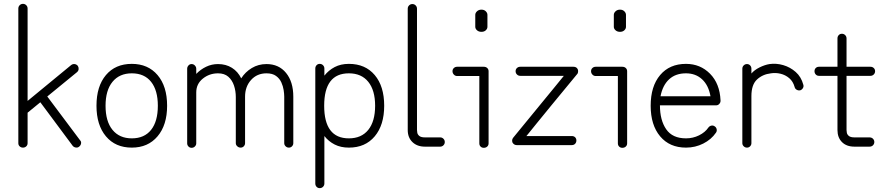

<svg xmlns="http://www.w3.org/2000/svg" viewBox="-20 -752 4592 995"><path d="M99 13Q89 13 82 6.5Q75 0 75 -10V-708Q75 -718 82 -725Q89 -732 99 -732Q109 -732 116 -725Q123 -718 123 -708V-229L349 -415Q357 -421 366.5 -420Q376 -419 383 -411Q388 -404 387.5 -394.5Q387 -385 379 -378L225 -252L395 -25Q402 -18 400 -8Q398 2 390 8Q383 14 373 12.5Q363 11 357 4L189 -222L123 -168V-10Q123 0 116 6.5Q109 13 99 13Z M663 13Q578 13 529 -45.5Q480 -104 480 -204Q480 -305 529 -363Q578 -421 663 -421Q747 -421 796.5 -363Q846 -305 846 -204Q846 -104 796.5 -45.5Q747 13 663 13ZM663 -35Q728 -35 763 -79Q798 -123 798 -204Q798 -284 763 -328Q728 -372 663 -372Q599 -372 563 -328Q527 -284 527 -204Q527 -123 563 -79Q599 -35 663 -35Z M973 14Q963 14 956.5 7Q950 0 950 -9V-396Q950 -405 956.5 -412.5Q963 -420 973 -420Q983 -420 990 -412.5Q997 -405 997 -396V-369Q1019 -392 1048 -406Q1077 -420 1110 -420Q1151 -420 1182 -400.5Q1213 -381 1230 -346Q1251 -379 1285 -399.5Q1319 -420 1361 -420Q1425 -420 1462.5 -374Q1500 -328 1500 -251V-10Q1500 -1 1493.5 6Q1487 13 1477 13Q1467 13 1460 6Q1453 -1 1453 -10V-251Q1453 -265 1450 -285Q1447 -305 1438 -325Q1429 -345 1410.5 -358.5Q1392 -372 1361 -372Q1312 -372 1281 -337.5Q1250 -303 1250 -251V-10Q1250 -1 1243.5 6Q1237 13 1227 13Q1217 13 1209.5 6Q1202 -1 1202 -10V-249Q1202 -281 1192.5 -309Q1183 -337 1163 -354.5Q1143 -372 1110 -372Q1065 -372 1031 -344.5Q997 -317 997 -273V-9Q997 0 990 7Q983 14 973 14Z M1637 223Q1627 223 1620.5 216Q1614 209 1614 199V-397Q1614 -407 1620.5 -414Q1627 -421 1637 -421Q1647 -421 1654 -414Q1661 -407 1661 -397V-360Q1683 -388 1714.5 -404.5Q1746 -421 1788 -421Q1873 -421 1922 -363Q1971 -305 1971 -204Q1971 -104 1922 -45.5Q1873 13 1788 13Q1746 13 1714.5 -3Q1683 -19 1661 -47V199Q1661 209 1654 216Q1647 223 1637 223ZM1788 -35Q1853 -35 1888.5 -79Q1924 -123 1924 -204Q1924 -284 1888.5 -328Q1853 -372 1788 -372Q1660 -372 1660 -204Q1660 -35 1788 -35Z M2182 8Q2142 8 2117.5 -15.5Q2093 -39 2093 -78V-707Q2093 -717 2100 -724Q2107 -731 2117 -731Q2127 -731 2134 -724Q2141 -717 2141 -707V-78Q2141 -74 2142.5 -64.5Q2144 -55 2153 -47.5Q2162 -40 2182 -40H2261Q2271 -40 2278 -33Q2285 -26 2285 -16Q2285 -6 2278 1Q2271 8 2261 8Z M2487 14Q2477 14 2470.5 7.5Q2464 1 2464 -9V-358H2349Q2339 -358 2332 -365.5Q2325 -373 2325 -383Q2325 -393 2332 -399.5Q2339 -406 2349 -406H2487Q2498 -406 2505 -399.5Q2512 -393 2512 -383V-9Q2512 1 2505 7.5Q2498 14 2487 14ZM2475 -587Q2461 -587 2452 -595Q2443 -603 2443 -613V-675Q2443 -685 2452 -693.5Q2461 -702 2475 -702Q2489 -702 2497.5 -693.5Q2506 -685 2506 -675V-613Q2506 -603 2497.5 -595Q2489 -587 2475 -587Z M2658 0Q2644 0 2636 -13Q2635 -16 2634.5 -18.5Q2634 -21 2634 -24Q2634 -32 2640 -39Q2720 -137 2771.5 -199.5Q2823 -262 2851.5 -297Q2880 -332 2891 -345.5Q2902 -359 2902 -359H2676Q2666 -359 2659 -366Q2652 -373 2652 -383Q2652 -393 2659 -399.5Q2666 -406 2676 -406H2952Q2968 -406 2974 -393Q2976 -389 2976 -383Q2976 -373 2971 -368Q2891 -271 2839.5 -208.5Q2788 -146 2759.5 -110.5Q2731 -75 2719.5 -61Q2708 -47 2708 -47H2943Q2954 -47 2960.5 -40.5Q2967 -34 2967 -24Q2967 -14 2960.5 -7Q2954 0 2943 0Z M3205 14Q3195 14 3188.5 7.5Q3182 1 3182 -9V-358H3067Q3057 -358 3050 -365.5Q3043 -373 3043 -383Q3043 -393 3050 -399.5Q3057 -406 3067 -406H3205Q3216 -406 3223 -399.5Q3230 -393 3230 -383V-9Q3230 1 3223 7.5Q3216 14 3205 14ZM3193 -587Q3179 -587 3170 -595Q3161 -603 3161 -613V-675Q3161 -685 3170 -693.5Q3179 -702 3193 -702Q3207 -702 3215.5 -693.5Q3224 -685 3224 -675V-613Q3224 -603 3215.5 -595Q3207 -587 3193 -587Z M3535 13Q3450 13 3401 -45.5Q3352 -104 3352 -204Q3352 -305 3401 -363Q3450 -421 3535 -421Q3609 -421 3659.5 -370Q3710 -319 3714 -232V-229Q3714 -220 3707 -213Q3701 -206 3690 -206H3400Q3400 -129 3432.5 -82Q3465 -35 3535 -35Q3571 -35 3602.5 -50.5Q3634 -66 3651 -91Q3657 -99 3666.5 -101Q3676 -103 3684 -97Q3692 -92 3694 -82Q3696 -72 3690 -64Q3666 -29 3624.5 -8Q3583 13 3535 13ZM3403 -253H3662Q3652 -310 3618.5 -341Q3585 -372 3535 -372Q3481 -372 3447.5 -341Q3414 -310 3403 -253Z M3851 13Q3841 13 3834 6Q3827 -1 3827 -10V-396Q3827 -406 3834 -413Q3841 -420 3851 -420Q3861 -420 3867.5 -413Q3874 -406 3874 -396V-371Q3889 -389 3916 -402.5Q3943 -416 3968 -420Q4003 -425 4039 -414.5Q4075 -404 4103.5 -379Q4132 -354 4143 -313Q4146 -304 4141 -295.5Q4136 -287 4127 -284Q4117 -282 4108.5 -287Q4100 -292 4098 -301Q4090 -330 4070 -347Q4050 -364 4024.5 -370Q3999 -376 3975 -372Q3932 -367 3903 -340Q3874 -313 3874 -254V-10Q3874 -1 3867.5 6Q3861 13 3851 13Z M4408 8Q4367 8 4343.5 -15.5Q4320 -39 4320 -78V-359H4224Q4214 -359 4207.5 -366Q4201 -373 4201 -383Q4201 -393 4207.5 -399.5Q4214 -406 4224 -406H4320V-553Q4320 -563 4326.5 -570Q4333 -577 4343 -577Q4353 -577 4360 -570Q4367 -563 4367 -553V-406H4491Q4501 -406 4508 -399.5Q4515 -393 4515 -383Q4515 -373 4508 -366Q4501 -359 4491 -359H4367V-78Q4367 -74 4368.5 -64.5Q4370 -55 4379 -47.5Q4388 -40 4408 -40H4486Q4497 -40 4504 -33Q4511 -26 4511 -16Q4511 -6 4504 1Q4497 8 4486 8Z"/></svg>

Font: Zen Kurenaido
Style: ARC
Weight: 400
Designer: Yoshimichi Ohira
Foundry: Positype
Version: Version 1.001